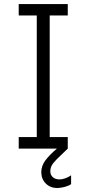

<svg xmlns="http://www.w3.org/2000/svg" viewBox="-20 -740 431 956"><path d="M73.2 -57.6H163.1V-663.1H73.2V-719.7H317.4V-663.1H227.5V-57.6H317.4V0L290 26.4Q259.8 53.7 245.1 72.5Q230.5 91.3 230.5 112.3Q230.5 131.3 243.2 142.3Q255.9 153.3 275.4 153.3Q291 153.3 306.9 147.2Q322.8 141.1 334 132.8V176.8Q322.8 185.1 303 190.4Q283.2 195.8 264.6 196.3Q230 195.8 208 173.8Q186 151.9 185.5 117.2Q186 85.4 205.8 58.8Q225.6 32.2 263.2 0H73.2Z"/></svg>

Font: Reddit Sans Fudge Light
Style: Regular
Weight: 300
Designer: Stephen Hutchings
Foundry: Reddit
Version: Version 1.013